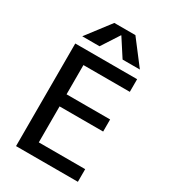

<svg xmlns="http://www.w3.org/2000/svg" viewBox="-228 -1072 1049 1183"><g transform="rotate(30 297.0 -480.0)"><path d="M301 -915 220 -790H97L227 -960H377L507 -790H384L303 -915ZM192 -640V-432H502V-346H192V-90H522V0H82V-730H522V-640Z"/></g></svg>

Font: Mplus 1p Medium
Style: Regular
Weight: 500
Version: Version 1.061